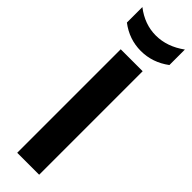

<svg xmlns="http://www.w3.org/2000/svg" viewBox="-322 -966 967 967"><g transform="rotate(45 161.0 -482.5)"><path d="M83 0V-737.3H239.3V0ZM9.8 -964.8Q79.1 -911.1 158.7 -911.1Q238.8 -911.1 312.5 -964.8V-854.5Q243.2 -802.7 160.4 -802.7Q77.6 -802.7 9.8 -854.5Z"/></g></svg>

Font: Newest Shape
Style: Bold
Weight: 700
Designer: Wojciech Kalinowski "wmk69" (wmk69@o2.pl)
Foundry: Wojciech Kalinowski "wmk69" (wmk69@o2.pl)
Version: Version 1.0.0; 2022-02-24